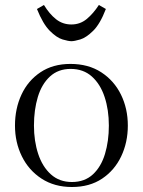

<svg xmlns="http://www.w3.org/2000/svg" viewBox="-20 -739 572 769"><path d="M262 -483Q334 -483 385.5 -449.5Q437 -416 464.5 -360Q492 -304 492 -236Q492 -169 465.5 -113Q439 -57 389 -23.5Q339 10 268 10Q198 10 146.5 -23.5Q95 -57 67.5 -113Q40 -169 40 -236Q40 -304 66 -360Q92 -416 142 -449.5Q192 -483 262 -483ZM268 -10Q319 -10 352 -40.5Q385 -71 400.5 -122.5Q416 -174 416 -236Q416 -299 399 -350.5Q382 -402 348 -432.5Q314 -463 263 -463Q213 -463 180 -432.5Q147 -402 131.5 -350.5Q116 -299 116 -236Q116 -174 133 -122.5Q150 -71 184 -40.5Q218 -10 268 -10ZM404 -703Q381 -643 353 -615.5Q325 -588 301.5 -581Q278 -574 266 -574Q254 -574 230.5 -581Q207 -588 179.5 -615.5Q152 -643 128 -703L156 -719Q178 -683 204.5 -662Q231 -641 266 -641Q301 -641 327.5 -663Q354 -685 376 -719Z"/></svg>

Font: Gilda Display
Style: Regular
Weight: 400
Designer: Eduardo Rodriguez Tunni
Foundry: Eduardo Rodriguez Tunni
Version: Version 1.002; ttfautohint (v1.8.4.7-5d5b);gftools[0.9.22]